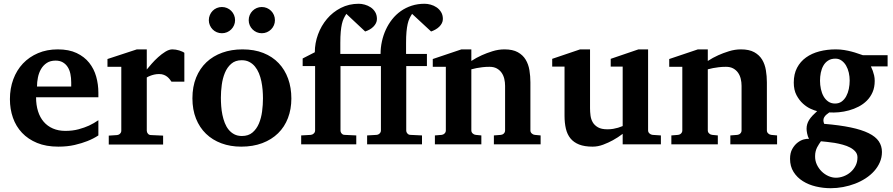

<svg xmlns="http://www.w3.org/2000/svg" viewBox="-20 -760 4703 1011"><path d="M355 -326.2Q355 -350.1 350.6 -371.1Q346.2 -392.1 336.2 -407.5Q326.2 -422.9 310.5 -431.9Q294.9 -440.9 272.9 -440.9Q245.1 -440.9 226.3 -428.5Q207.5 -416 196 -396.2Q184.6 -376.5 179.7 -352.1Q174.8 -327.6 174.8 -304.2H355ZM498 -46.9Q472.2 -29.8 439.9 -17.1Q412.1 -5.9 373.5 3.2Q335 12.2 287.1 12.2Q223.1 12.2 175.5 -7.3Q127.9 -26.9 95.9 -60.8Q64 -94.7 48.1 -140.1Q32.2 -185.5 32.2 -237.8Q32.2 -294.4 50 -342.5Q67.9 -390.6 100.8 -425.5Q133.8 -460.4 180.4 -480.2Q227.1 -500 284.2 -500Q342.8 -500 383.5 -480.7Q424.3 -461.4 449.7 -429.4Q475.1 -397.5 486.6 -356.4Q498 -315.4 498 -272V-248H169.9Q169.9 -207 180.2 -174.3Q190.4 -141.6 210.2 -118.7Q230 -95.7 258.8 -83.3Q287.6 -70.8 324.2 -70.8Q362.3 -70.8 393.8 -79.3Q425.3 -87.9 448.7 -98.6Q475.6 -111.3 498 -127Z M882.8 -330.1Q879.4 -335 874.3 -341.8Q869.1 -348.6 861.6 -355Q854 -361.3 843.3 -365.7Q832.5 -370.1 817.9 -370.1Q803.7 -370.1 791.5 -367.2Q779.3 -364.3 771 -360.8Q760.7 -356.9 752.9 -352.1V-71.8Q752.9 -63 759 -55.9Q765.1 -48.8 774.9 -48.8L838.9 -45.9V1H552.7V-45.9L596.7 -48.8Q606 -49.8 612.3 -56.4Q618.7 -63 618.7 -71.8V-408.2H545.9V-449.2L700.7 -500H752.9V-394Q762.2 -405.8 778.1 -423.8Q793.9 -441.9 812.5 -458.7Q831.1 -475.6 850.8 -487.8Q870.6 -500 887.7 -500Q896.5 -500 905.8 -498.5Q915 -497.1 923.6 -494.4Q932.1 -491.7 939.2 -488.5Q946.3 -485.4 950.7 -481.9V-330.1Z M1364.7 -242.2Q1364.7 -263.2 1362.8 -286.4Q1360.8 -309.6 1356.2 -332Q1351.6 -354.5 1343.3 -374.5Q1335 -394.5 1322.5 -409.7Q1310.1 -424.8 1293 -433.8Q1275.9 -442.9 1252.9 -442.9Q1219.2 -442.9 1197.8 -424.3Q1176.3 -405.8 1164.3 -376.7Q1152.3 -347.7 1147.7 -313Q1143.1 -278.3 1143.1 -246.1Q1143.1 -224.6 1144.8 -201.2Q1146.5 -177.7 1151.1 -155.3Q1155.8 -132.8 1163.6 -112.8Q1171.4 -92.8 1183.8 -77.4Q1196.3 -62 1213.4 -53Q1230.5 -43.9 1253.9 -43.9Q1288.1 -43.9 1309.6 -62.3Q1331.1 -80.6 1343.3 -109.4Q1355.5 -138.2 1360.1 -173.3Q1364.7 -208.5 1364.7 -242.2ZM1514.2 -241.2Q1514.2 -185.1 1496.3 -138.4Q1478.5 -91.8 1444.3 -58.3Q1410.2 -24.9 1361.1 -6.3Q1312 12.2 1250 12.2Q1192.9 12.2 1145.8 -5.4Q1098.6 -22.9 1064.7 -55.7Q1030.8 -88.4 1012 -135.5Q993.2 -182.6 993.2 -242.2Q993.2 -303.7 1012.7 -351.6Q1032.2 -399.4 1067.1 -432.4Q1102.1 -465.3 1150.4 -482.7Q1198.7 -500 1256.8 -500Q1318.8 -500 1366.7 -481Q1414.6 -461.9 1447.3 -427.5Q1480 -393.1 1497.1 -345.7Q1514.2 -298.3 1514.2 -241.2ZM1217.8 -653.8Q1217.8 -639.6 1212.4 -627.2Q1207 -614.7 1197.5 -605.2Q1188 -595.7 1175.3 -590.3Q1162.6 -585 1148.4 -585Q1134.3 -585 1121.6 -590.3Q1108.9 -595.7 1099.6 -605.2Q1090.3 -614.7 1085 -627.2Q1079.6 -639.6 1079.6 -653.8Q1079.6 -668 1085 -680.7Q1090.3 -693.4 1099.6 -702.9Q1108.9 -712.4 1121.6 -717.8Q1134.3 -723.1 1148.4 -723.1Q1162.6 -723.1 1175.3 -717.8Q1188 -712.4 1197.5 -702.9Q1207 -693.4 1212.4 -680.7Q1217.8 -668 1217.8 -653.8ZM1427.7 -653.8Q1427.7 -639.6 1422.4 -627.2Q1417 -614.7 1407.5 -605.2Q1397.9 -595.7 1385.3 -590.3Q1372.6 -585 1358.4 -585Q1344.2 -585 1331.8 -590.3Q1319.3 -595.7 1309.8 -605.2Q1300.3 -614.7 1294.9 -627.2Q1289.6 -639.6 1289.6 -653.8Q1289.6 -668 1294.9 -680.7Q1300.3 -693.4 1309.8 -702.9Q1319.3 -712.4 1331.8 -717.8Q1344.2 -723.1 1358.4 -723.1Q1372.6 -723.1 1385.3 -717.8Q1397.9 -712.4 1407.5 -702.9Q1417 -693.4 1422.4 -680.7Q1427.7 -668 1427.7 -653.8Z M2312 -660.2Q2312 -648.4 2306.9 -638.2Q2301.8 -627.9 2293 -619.4Q2284.2 -610.8 2272.9 -604.5Q2261.7 -598.1 2250 -594.2L2149.9 -687Q2142.6 -675.8 2136.5 -663.3Q2130.4 -650.9 2126.5 -633.5Q2122.6 -616.2 2120.4 -592.3Q2118.2 -568.4 2118.2 -534.2V-476.1H2228V-412.1H2119.1V-73.2Q2119.1 -64 2125.5 -56.9Q2131.8 -49.8 2141.1 -49.8L2202.1 -46.9V0H1913.1V-46.9L1962.9 -49.8Q1972.7 -50.8 1979.2 -57.4Q1985.8 -64 1985.8 -73.2V-412.1H1772.9V-73.2Q1772.9 -64 1779.1 -56.9Q1785.2 -49.8 1794.9 -49.8L1856 -46.9V0H1565.9V-46.9L1616.7 -49.8Q1626 -50.8 1632.6 -57.4Q1639.2 -64 1639.2 -73.2V-412.1H1573.7V-452.1L1637.7 -484.9Q1637.7 -532.7 1654.5 -578.6Q1671.4 -624.5 1701.7 -660.4Q1731.9 -696.3 1774.7 -718.3Q1817.4 -740.2 1869.1 -740.2Q1883.8 -740.2 1900.6 -735.6Q1917.5 -731 1931.9 -721.4Q1946.3 -711.9 1955.6 -696.5Q1964.8 -681.2 1964.8 -660.2Q1964.8 -648.4 1959.7 -638.2Q1954.6 -627.9 1946 -619.4Q1937.5 -610.8 1926.3 -604.5Q1915 -598.1 1902.8 -594.2L1803.7 -687Q1796.4 -675.8 1790.3 -663.3Q1784.2 -650.9 1780.3 -633.5Q1776.4 -616.2 1774.2 -592.3Q1772 -568.4 1772 -534.2V-476.1H1983.9Q1983.9 -509.3 1991 -541.7Q1998 -574.2 2011.5 -603.5Q2024.9 -632.8 2044.7 -658Q2064.5 -683.1 2090.3 -701.4Q2116.2 -719.7 2147.7 -730Q2179.2 -740.2 2215.8 -740.2Q2231 -740.2 2247.8 -735.6Q2264.6 -731 2278.8 -721.4Q2293 -711.9 2302.5 -696.5Q2312 -681.2 2312 -660.2Z M2580.6 0V-46.9L2617.7 -49.8Q2627 -50.8 2633.3 -57.4Q2639.6 -64 2639.6 -73.2V-308.1Q2639.6 -327.1 2635.3 -345.2Q2630.9 -363.3 2621.1 -377.2Q2611.3 -391.1 2595.7 -399.7Q2580.1 -408.2 2557.6 -408.2Q2537.1 -408.2 2519.5 -406Q2502 -403.8 2489.3 -401.4Q2474.1 -398.4 2461.9 -395V-73.2Q2461.9 -64 2468.8 -57.4Q2475.6 -50.8 2484.9 -49.8L2514.6 -46.9V0H2270V-46.9L2305.7 -49.8Q2314.9 -50.8 2321.3 -57.4Q2327.6 -64 2327.6 -73.2V-408.2H2258.8V-449.2L2409.7 -500H2461.9V-439Q2487.8 -456.1 2517.1 -469.2Q2542 -480.5 2573.2 -490.2Q2604.5 -500 2636.7 -500Q2679.7 -500 2706.5 -485.1Q2733.4 -470.2 2748 -445.8Q2762.7 -421.4 2767.8 -390.1Q2772.9 -358.9 2772.9 -326.2V-73.2Q2772.9 -64 2779.8 -57.4Q2786.6 -50.8 2795.9 -49.8L2826.7 -46.9V0Z M3258.8 0V-55.2Q3233.9 -36.1 3207 -21.5Q3184.1 -8.8 3156.2 1.7Q3128.4 12.2 3100.6 12.2Q3058.1 12.2 3029.5 1Q3001 -10.3 2983.9 -31.2Q2966.8 -52.2 2959.7 -82.5Q2952.6 -112.8 2952.6 -150.9V-409.2H2887.7V-450.2L3034.7 -500H3086.9V-189.9Q3086.9 -171.4 3089.4 -151.9Q3091.8 -132.3 3101.1 -116.2Q3110.4 -100.1 3128.7 -89.6Q3147 -79.1 3178.7 -79.1Q3194.3 -79.1 3208.7 -81.5Q3223.1 -84 3234.4 -87.4Q3247.1 -91.3 3258.8 -96.2V-409.2H3195.8V-450.2L3341.8 -500H3392.6V-73.2Q3392.6 -64 3399.7 -57.4Q3406.7 -50.8 3416 -49.8L3460 -46.9V0Z M3825.7 0V-46.9L3862.8 -49.8Q3872.1 -50.8 3878.4 -57.4Q3884.8 -64 3884.8 -73.2V-308.1Q3884.8 -327.1 3880.4 -345.2Q3876 -363.3 3866.2 -377.2Q3856.4 -391.1 3840.8 -399.7Q3825.2 -408.2 3802.7 -408.2Q3782.2 -408.2 3764.6 -406Q3747.1 -403.8 3734.4 -401.4Q3719.2 -398.4 3707 -395V-73.2Q3707 -64 3713.9 -57.4Q3720.7 -50.8 3730 -49.8L3759.8 -46.9V0H3515.1V-46.9L3550.8 -49.8Q3560.1 -50.8 3566.4 -57.4Q3572.8 -64 3572.8 -73.2V-408.2H3503.9V-449.2L3654.8 -500H3707V-439Q3732.9 -456.1 3762.2 -469.2Q3787.1 -480.5 3818.4 -490.2Q3849.6 -500 3881.8 -500Q3924.8 -500 3951.7 -485.1Q3978.5 -470.2 3993.2 -445.8Q4007.8 -421.4 4012.9 -390.1Q4018.1 -358.9 4018.1 -326.2V-73.2Q4018.1 -64 4024.9 -57.4Q4031.7 -50.8 4041 -49.8L4071.8 -46.9V0Z M4495.1 68.8Q4495.1 51.3 4484.4 38.6Q4473.6 25.9 4456.5 16.8Q4439.5 7.8 4418 2Q4396.5 -3.9 4375 -7.6Q4353.5 -11.2 4334.5 -12.9Q4315.4 -14.6 4302.7 -16.1Q4297.9 -8.8 4292.5 -1Q4287.1 6.8 4282.5 16.1Q4277.8 25.4 4274.9 36.9Q4272 48.3 4272 62Q4271.5 85.9 4281.2 106.7Q4291 127.4 4306.6 142.8Q4322.3 158.2 4342 167Q4361.8 175.8 4381.8 175.8Q4401.9 175.8 4422.1 168.2Q4442.4 160.6 4458.5 146.7Q4474.6 132.8 4484.9 113Q4495.1 93.3 4495.1 68.8ZM4454.1 -335.9Q4454.1 -356.4 4449.5 -377.2Q4444.8 -397.9 4435.3 -414.3Q4425.8 -430.7 4411.6 -440.9Q4397.5 -451.2 4378.9 -451.2Q4356.4 -451.2 4340.8 -441.2Q4325.2 -431.2 4315.7 -414.6Q4306.2 -397.9 4302 -377.2Q4297.9 -356.4 4297.9 -335Q4297.9 -313 4302.5 -291.3Q4307.1 -269.5 4316.7 -252.7Q4326.2 -235.8 4341.3 -225.3Q4356.4 -214.8 4377 -214.8Q4397.5 -214.8 4411.9 -225.3Q4426.3 -235.8 4435.8 -253.2Q4445.3 -270.5 4449.7 -292.2Q4454.1 -314 4454.1 -335.9ZM4565.9 -410.2Q4571.3 -399.4 4575.7 -387.2Q4579.6 -376.5 4582.8 -363Q4585.9 -349.6 4585.9 -334Q4585.9 -300.3 4574.7 -274.7Q4563.5 -249 4544.7 -230.2Q4525.9 -211.4 4501.5 -198.7Q4477.1 -186 4450.4 -178.7Q4423.8 -171.4 4397 -168.9Q4370.1 -166.5 4346.7 -168Q4337.9 -162.1 4330.8 -155.8Q4323.7 -149.4 4319.8 -142.3Q4315.9 -135.3 4315.7 -127Q4315.4 -118.7 4319.8 -107.9Q4401.9 -101.1 4459.7 -88.9Q4517.6 -76.7 4554.2 -58.6Q4590.8 -40.5 4607.4 -15.9Q4624 8.8 4624 40Q4624 68.8 4613 94.2Q4602.1 119.6 4583 140.9Q4564 162.1 4538.1 179Q4512.2 195.8 4482.2 207.3Q4452.1 218.8 4419.4 224.9Q4386.7 231 4354 231Q4314.5 231 4276.1 221.9Q4237.8 212.9 4207.5 193.8Q4177.2 174.8 4158.7 145.5Q4140.1 116.2 4140.1 76.2Q4140.1 44.9 4151.9 24.2Q4163.6 3.4 4179.7 -9Q4195.8 -21.5 4212.6 -25.9Q4229.5 -30.3 4239.7 -28.8Q4232.9 -42.5 4230 -57.4Q4227.1 -72.3 4227.1 -82Q4227.1 -94.7 4230.5 -106.2Q4233.9 -117.7 4240.7 -128.7Q4247.6 -139.6 4258.1 -150.9Q4268.6 -162.1 4282.7 -174.8Q4269.5 -177.7 4248.8 -187Q4228 -196.3 4208.3 -214.1Q4188.5 -231.9 4174.1 -259Q4159.7 -286.1 4159.7 -325.2Q4159.7 -370.1 4177 -403.1Q4194.3 -436 4224.4 -457.5Q4254.4 -479 4294.7 -489.5Q4335 -500 4380.9 -500Q4404.3 -500 4425 -496.6Q4445.8 -493.2 4463.6 -488.5Q4481.4 -483.9 4496.3 -478.5Q4511.2 -473.1 4523.9 -469.2H4653.8V-410.2Z"/></svg>

Font: Charis SIL APac
Style: Bold
Weight: 700
Foundry: SIL International
Version: Version 5.000